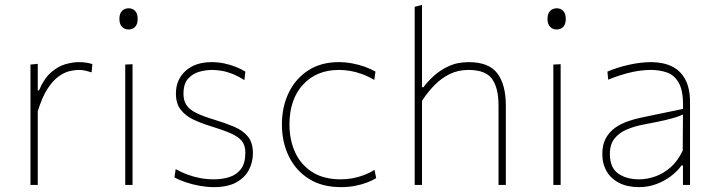

<svg xmlns="http://www.w3.org/2000/svg" viewBox="-20 -759 2942 788"><path d="M105 0Q105 -56.5 105 -108.5Q105 -160.5 105 -221V-271Q105 -324.5 105 -381.5Q105 -438.5 105 -494L135 -497V-388H140Q161 -437.5 190.2 -462.5Q219.5 -487.5 249.5 -495.8Q279.5 -504 303 -504Q319 -504 332.8 -502Q346.5 -500 359 -496L356 -462Q342 -466.5 330.2 -469.2Q318.5 -472 301 -472Q286.5 -472 265.2 -467Q244 -462 220.5 -445.2Q197 -428.5 174.8 -394.2Q152.5 -360 135 -302V-221Q135 -160.5 135 -108.5Q135 -56.5 135 0Z M494 0Q494 -56.5 494 -108.5Q494 -160.5 494 -221V-271Q494 -311.5 494 -348.2Q494 -385 494 -420.8Q494 -456.5 494 -494L524 -495.5Q524 -458 524 -422Q524 -386 524 -349Q524 -312 524 -271V-221Q524 -160.5 524 -108.5Q524 -56.5 524 0ZM507 -638Q491.5 -638 480.8 -649Q470 -660 470 -681Q470 -703.5 480.8 -714.2Q491.5 -725 508 -725Q524.5 -725 534.8 -714Q545 -703 545 -681Q545 -660 534.8 -649Q524.5 -638 507 -638Z M858 9Q830.5 9 800.8 3.8Q771 -1.5 743.8 -10.5Q716.5 -19.5 696 -31L701 -65Q724 -52 749.5 -42.5Q775 -33 802.2 -28Q829.5 -23 858 -23Q893 -23 922.2 -32.5Q951.5 -42 969.2 -65.8Q987 -89.5 987 -133Q987 -161.5 973.2 -179.5Q959.5 -197.5 927 -211.8Q894.5 -226 839 -243Q803.5 -254 772.2 -269Q741 -284 721.5 -309Q702 -334 702 -375Q702 -432 741.5 -468Q781 -504 849 -504Q875 -504 900 -498.8Q925 -493.5 947.2 -484.8Q969.5 -476 987 -465L983 -430Q957.5 -446.5 934 -455.8Q910.5 -465 889.2 -468.5Q868 -472 849 -472Q826.5 -472 799.5 -465Q772.5 -458 752.8 -437Q733 -416 733 -374Q733 -345.5 745.8 -327Q758.5 -308.5 786.2 -295Q814 -281.5 859 -268Q905 -254 941 -238.8Q977 -223.5 997.5 -198.5Q1018 -173.5 1018 -130Q1018 -93 1001.2 -61.2Q984.5 -29.5 949.2 -10.2Q914 9 858 9Z M1379 9Q1301.5 9 1247.5 -25.2Q1193.5 -59.5 1165.2 -117.8Q1137 -176 1137 -248Q1137 -320.5 1165 -378.5Q1193 -436.5 1245.2 -470.2Q1297.5 -504 1370 -504Q1398.5 -504 1426 -498.8Q1453.5 -493.5 1477.8 -484.8Q1502 -476 1521 -465L1516 -431Q1488.5 -447 1463 -456Q1437.5 -465 1414.5 -468.5Q1391.5 -472 1371 -472Q1279 -472 1223.5 -411.5Q1168 -351 1168 -248Q1168 -185 1191.2 -134Q1214.5 -83 1261.2 -53Q1308 -23 1379 -23Q1402.5 -23 1426 -27.2Q1449.5 -31.5 1472.5 -40Q1495.5 -48.5 1517 -62L1524 -28Q1508.5 -18.5 1486.5 -10Q1464.5 -1.5 1437.2 3.8Q1410 9 1379 9Z M1682 0Q1682 -56.5 1682 -108.5Q1682 -160.5 1682 -221V-494Q1682 -558 1682 -617.2Q1682 -676.5 1682 -731L1712 -739Q1712 -678.5 1712 -618.2Q1712 -558 1712 -494V-401H1718Q1733 -422 1758.8 -446Q1784.5 -470 1820.8 -487Q1857 -504 1904 -504Q1986.5 -504 2021.2 -457.8Q2056 -411.5 2056 -326Q2056 -294 2056 -271.8Q2056 -249.5 2056 -221Q2056 -163.5 2056 -110Q2056 -56.5 2056 0H2026Q2026 -56.5 2026 -110Q2026 -163.5 2026 -221V-326Q2026 -398 1999.5 -435Q1973 -472 1903 -472Q1860 -472 1825.2 -454.8Q1790.5 -437.5 1762.5 -408.8Q1734.5 -380 1712 -345V-221Q1712 -160.5 1712 -108.5Q1712 -56.5 1712 0Z M2251 0Q2251 -56.5 2251 -108.5Q2251 -160.5 2251 -221V-271Q2251 -311.5 2251 -348.2Q2251 -385 2251 -420.8Q2251 -456.5 2251 -494L2281 -495.5Q2281 -458 2281 -422Q2281 -386 2281 -349Q2281 -312 2281 -271V-221Q2281 -160.5 2281 -108.5Q2281 -56.5 2281 0ZM2264 -638Q2248.5 -638 2237.8 -649Q2227 -660 2227 -681Q2227 -703.5 2237.8 -714.2Q2248.5 -725 2265 -725Q2281.5 -725 2291.8 -714Q2302 -703 2302 -681Q2302 -660 2291.8 -649Q2281.5 -638 2264 -638Z M2603 9Q2555 9 2521.2 -8.2Q2487.5 -25.5 2469.8 -56Q2452 -86.5 2452 -127Q2452 -166 2466.8 -192.2Q2481.5 -218.5 2505.2 -235Q2529 -251.5 2556.5 -261Q2584 -270.5 2610 -276L2783 -312Q2785.5 -381 2767.8 -415.2Q2750 -449.5 2719.2 -460.8Q2688.5 -472 2652 -472Q2635 -472 2615.8 -470Q2596.5 -468 2575.2 -463.5Q2554 -459 2529.2 -451.2Q2504.5 -443.5 2476 -432L2473 -465Q2491 -473 2512.8 -480Q2534.5 -487 2558.2 -492.5Q2582 -498 2606 -501Q2630 -504 2652 -504Q2700.5 -504 2736.5 -487Q2772.5 -470 2792.2 -433.5Q2812 -397 2812 -339Q2812 -316.5 2812 -281Q2812 -245.5 2812 -211V-137Q2812 -107 2812 -73.5Q2812 -40 2812 0H2783V-80H2777Q2760 -56 2733.2 -35.8Q2706.5 -15.5 2673 -3.2Q2639.5 9 2603 9ZM2603 -23Q2635.5 -23 2669.2 -34.8Q2703 -46.5 2732.5 -72.5Q2762 -98.5 2782 -141L2783 -289Q2773.5 -284.5 2757.5 -279Q2741.5 -273.5 2710 -266Q2678.5 -258.5 2622 -248Q2584.5 -241 2553 -227.8Q2521.5 -214.5 2502.2 -190.5Q2483 -166.5 2483 -128Q2483 -71 2516.8 -47Q2550.5 -23 2603 -23Z"/></svg>

Font: Commissioner Thin Thin
Style: Regular
Weight: 250
Version: Version 1.000